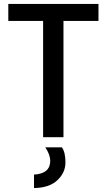

<svg xmlns="http://www.w3.org/2000/svg" viewBox="-20 -694 540 971"><path d="M293 51Q311 76 311 127.5Q311 179 270 217.5Q229 256 152 257V189Q234 184 234 120Q234 88 209 51ZM478 -588H301V0H198V-588H22V-674H478Z"/></svg>

Font: Hind Guntur Medium
Style: Regular
Weight: 500
Designer: Manushi Parikh, Hitesh Malaviya
Foundry: Indian Type Foundry
Version: Version 1.000;PS 1.0;hotconv 1.0.86;makeotf.lib2.5.63406; tt